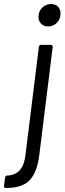

<svg xmlns="http://www.w3.org/2000/svg" viewBox="-93 -730 322 958"><path d="M99 -646Q99 -673 117.5 -691.5Q136 -710 161 -710Q183 -710 196 -697Q209 -684 209 -663Q209 -635 191 -616.5Q173 -598 147 -598Q126 -598 112.5 -611.5Q99 -625 99 -646ZM-73 198 -68 156Q-66 146 -57 146Q23 143 34 44L101 -496Q101 -500 104 -503Q107 -506 112 -506H161Q170 -506 170 -496L103 44Q93 126 57 167Q21 208 -64 208Q-69 208 -71.5 205Q-74 202 -73 198Z"/></svg>

Font: Barlow Condensed
Style: Italic
Weight: 400
Width: 3
Italic angle: -7°
Designer: Jeremy Tribby
Foundry: Tribby Type
Version: Version 1.408